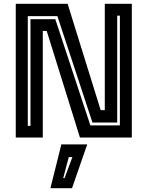

<svg xmlns="http://www.w3.org/2000/svg" viewBox="-20 -720 772 1005"><path d="M125.5 -61H139.5V-619.5H269.5L453 -63.5H607.5V-638H593.5V-78.5H464L280.5 -635.5H125.5ZM62.5 0V-700H334L507 -143.5H528.5V-700H670V0H398.5L224.5 -558H204V0ZM244 265 301 36H436.5L357 265ZM311 212H318L359 102H340Z"/></svg>

Font: Tourney Thin
Style: Bold
Weight: 700
Version: Version 1.015